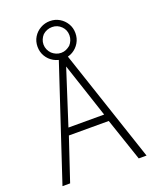

<svg xmlns="http://www.w3.org/2000/svg" viewBox="-163 -994 873 1086"><g transform="rotate(-20 273.0 -451.0)"><path d="M273 -902Q242 -902 215.5 -887Q189 -872 173.5 -846.5Q158 -821 158 -789Q158 -757 173.5 -731Q189 -705 215.5 -690Q242 -675 273 -675Q304 -675 329.5 -690Q355 -705 370.5 -731Q386 -757 386 -789Q386 -821 370.5 -846.5Q355 -872 329.5 -887Q304 -902 273 -902ZM273 -866Q305 -866 328 -843Q350 -821 350 -789Q350 -773 344 -758.5Q338 -744 328 -733Q316 -723 302.5 -717Q289 -711 273 -711Q257 -711 243 -717Q229 -723 218 -733Q207 -744 200.5 -758.5Q194 -773 194 -789Q194 -805 200 -819Q206 -833 216 -844Q228 -855 242.5 -860.5Q257 -866 273 -866ZM527 0 293 -700H253L21 0H67L153 -257H393L480 0ZM166 -300 272 -629 381 -300Z"/></g></svg>

Font: Advent Pro Light
Style: Regular
Weight: 300
Version: Version 3.000